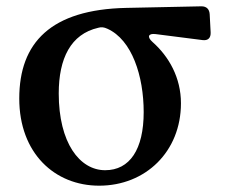

<svg xmlns="http://www.w3.org/2000/svg" viewBox="-20 -565 711 608"><path d="M294 23C441 23 553 -85 553 -238C553 -319 515 -386 463 -432C445 -448 449 -460 473 -457L622 -438C639 -436 648 -445 647 -463L644 -520C643 -536 634 -545 618 -545L380 -540C141 -535 41 -430 41 -253C41 -80 153 23 294 23ZM166 -269C166 -380 204 -457 291 -477C301 -480 309 -479 320 -474C398 -439 435 -324 435 -210C435 -92 391 -26 313 -26C232 -26 166 -113 166 -269Z"/></svg>

Font: 寒蝉锦书宋Pro Soft
Style: Regular
Weight: 700
Designer: 寒蝉锦书宋{Warren} 思源宋体{Ryoko NISHIZUKA 西塚涼子 (kana & ideographs); Frank Grießhammer (Latin, Greek & Cyrillic); Wenlong ZHANG 
Foundry: Adobe & ChillType
Version: Version 2.000;Glyphs 3.1.1 (3135)